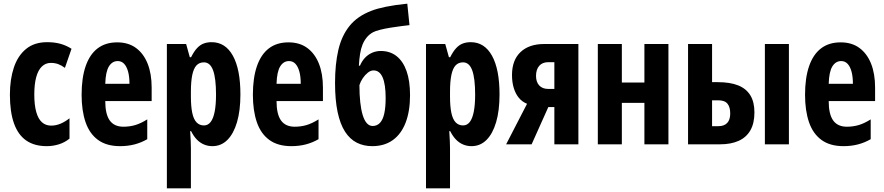

<svg xmlns="http://www.w3.org/2000/svg" viewBox="-20 -787 4822 1047"><path d="M235 10Q168 10 123.5 -20.5Q79 -51 56.5 -113.5Q34 -176 34 -271Q34 -354 55.5 -418.5Q77 -483 122 -520Q167 -557 237 -557Q278 -557 310 -548Q342 -539 370 -521L334 -417Q315 -431 297 -437.5Q279 -444 257 -444Q229 -444 208.5 -424.5Q188 -405 177.5 -366.5Q167 -328 167 -271Q167 -215 177.5 -177Q188 -139 208.5 -120.5Q229 -102 259 -102Q285 -102 310 -112.5Q335 -123 359 -142V-31Q333 -10 301 0Q269 10 235 10Z M619 -556Q680 -556 721.5 -525.5Q763 -495 785 -440Q807 -385 807 -309V-236H554Q554 -164 578.5 -130Q603 -96 653 -96Q687 -96 717.5 -105Q748 -114 783 -136V-28Q750 -9 713.5 0.5Q677 10 635 10Q561 10 514.5 -24Q468 -58 446.5 -121Q425 -184 425 -270Q425 -362 447 -426Q469 -490 512 -523Q555 -556 619 -556ZM622 -454Q592 -454 574 -425Q556 -396 554 -330H686Q686 -369 678.5 -396.5Q671 -424 657 -439Q643 -454 622 -454Z M1134 -557Q1209 -557 1250 -483Q1291 -409 1291 -272Q1291 -184 1272.5 -121Q1254 -58 1220 -24Q1186 10 1138 10Q1114 10 1092.5 1Q1071 -8 1053.5 -26Q1036 -44 1022 -72H1017Q1019 -41 1020 -17.5Q1021 6 1021 21V240H890V-547H995L1015 -475H1022Q1038 -507 1055 -525Q1072 -543 1091.5 -550Q1111 -557 1134 -557ZM1092 -447Q1067 -447 1051.5 -430.5Q1036 -414 1028.5 -378.5Q1021 -343 1021 -287V-260Q1021 -206 1028.5 -171Q1036 -136 1052 -119.5Q1068 -103 1092 -103Q1114 -103 1128.5 -121.5Q1143 -140 1150.5 -177.5Q1158 -215 1158 -271Q1158 -360 1142 -403.5Q1126 -447 1092 -447Z M1553 -556Q1614 -556 1655.5 -525.5Q1697 -495 1719 -440Q1741 -385 1741 -309V-236H1488Q1488 -164 1512.5 -130Q1537 -96 1587 -96Q1621 -96 1651.5 -105Q1682 -114 1717 -136V-28Q1684 -9 1647.5 0.5Q1611 10 1569 10Q1495 10 1448.5 -24Q1402 -58 1380.5 -121Q1359 -184 1359 -270Q1359 -362 1381 -426Q1403 -490 1446 -523Q1489 -556 1553 -556ZM1556 -454Q1526 -454 1508 -425Q1490 -396 1488 -330H1620Q1620 -369 1612.5 -396.5Q1605 -424 1591 -439Q1577 -454 1556 -454Z M1807 -335Q1807 -437 1825 -514.5Q1843 -592 1886 -645.5Q1929 -699 2005 -728Q2035 -740 2083.5 -750Q2132 -760 2201 -767L2213 -650Q2196 -648 2168 -644.5Q2140 -641 2109 -636Q2078 -631 2052.5 -624.5Q2027 -618 2014 -611Q1994 -600 1980 -583Q1966 -566 1957 -544Q1948 -522 1943.5 -493Q1939 -464 1937 -429H1943Q1953 -453 1969.5 -471Q1986 -489 2008.5 -499Q2031 -509 2056 -509Q2107 -509 2142.5 -481Q2178 -453 2197 -399.5Q2216 -346 2216 -268Q2216 -181 2192 -118.5Q2168 -56 2122 -23Q2076 10 2010 10Q1963 10 1925.5 -9Q1888 -28 1861.5 -69Q1835 -110 1821 -176Q1807 -242 1807 -335ZM2012 -100Q2036 -100 2052 -117Q2068 -134 2075.5 -168Q2083 -202 2083 -253Q2083 -327 2066.5 -365Q2050 -403 2017 -403Q2001 -403 1985.5 -390.5Q1970 -378 1958 -360Q1946 -342 1940 -323Q1940 -271 1944.5 -229.5Q1949 -188 1958 -159Q1967 -130 1980.5 -115Q1994 -100 2012 -100Z M2547 -557Q2622 -557 2663 -483Q2704 -409 2704 -272Q2704 -184 2685.5 -121Q2667 -58 2633 -24Q2599 10 2551 10Q2527 10 2505.5 1Q2484 -8 2466.5 -26Q2449 -44 2435 -72H2430Q2432 -41 2433 -17.5Q2434 6 2434 21V240H2303V-547H2408L2428 -475H2435Q2451 -507 2468 -525Q2485 -543 2504.5 -550Q2524 -557 2547 -557ZM2505 -447Q2480 -447 2464.5 -430.5Q2449 -414 2441.5 -378.5Q2434 -343 2434 -287V-260Q2434 -206 2441.5 -171Q2449 -136 2465 -119.5Q2481 -103 2505 -103Q2527 -103 2541.5 -121.5Q2556 -140 2563.5 -177.5Q2571 -215 2571 -271Q2571 -360 2555 -403.5Q2539 -447 2505 -447Z M2879 0H2740L2854 -221Q2827 -232 2809 -254Q2791 -276 2781.5 -307.5Q2772 -339 2772 -378Q2772 -459 2818.5 -503Q2865 -547 2947 -547H3134V0H3003V-203H2970ZM2903 -373Q2903 -340 2920.5 -321Q2938 -302 2970 -302H3003V-448H2970Q2938 -448 2920.5 -428Q2903 -408 2903 -373Z M3371 -547V-337H3494V-547H3625V0H3494V-226H3371V0H3240V-547Z M3732 0V-547H3863V-339H3894Q3961 -339 4005 -321.5Q4049 -304 4071.5 -267.5Q4094 -231 4094 -174Q4094 -115 4072 -76.5Q4050 -38 4008 -19Q3966 0 3906 0ZM3898 -99Q3929 -99 3945.5 -116.5Q3962 -134 3962 -168Q3962 -203 3947 -221.5Q3932 -240 3897 -240H3863V-99ZM4151 0V-547H4282V0Z M4564 -556Q4625 -556 4666.5 -525.5Q4708 -495 4730 -440Q4752 -385 4752 -309V-236H4499Q4499 -164 4523.5 -130Q4548 -96 4598 -96Q4632 -96 4662.5 -105Q4693 -114 4728 -136V-28Q4695 -9 4658.5 0.5Q4622 10 4580 10Q4506 10 4459.5 -24Q4413 -58 4391.5 -121Q4370 -184 4370 -270Q4370 -362 4392 -426Q4414 -490 4457 -523Q4500 -556 4564 -556ZM4567 -454Q4537 -454 4519 -425Q4501 -396 4499 -330H4631Q4631 -369 4623.5 -396.5Q4616 -424 4602 -439Q4588 -454 4567 -454Z"/></svg>

Font: Noto Sans Display ExtraCondensed
Style: Bold
Weight: 700
Width: 2
Designer: Monotype Design Team
Foundry: Monotype Imaging Inc.
Version: Version 2.003